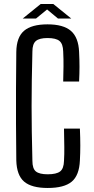

<svg xmlns="http://www.w3.org/2000/svg" viewBox="-20 -927 465 954"><path d="M217 7Q137 7 100 -24.5Q63 -56 61 -130Q60 -229 59.5 -314.5Q59 -400 59.5 -485.5Q60 -571 61 -669Q62 -742 99.5 -774Q137 -806 216 -806Q295 -806 332.5 -773.5Q370 -741 373 -669Q375 -629 375 -595Q375 -561 373 -522H294Q295 -562 295.5 -596.5Q296 -631 294 -671Q293 -709 275.5 -723.5Q258 -738 216 -738Q176 -738 158.5 -723.5Q141 -709 141 -671Q139 -593 138 -527Q137 -461 137 -399.5Q137 -338 138 -272.5Q139 -207 141 -128Q141 -89 158.5 -75Q176 -61 217 -61Q260 -61 278.5 -75Q297 -89 298 -128Q300 -161 299.5 -196Q299 -231 298 -288H377Q379 -240 379 -203.5Q379 -167 377 -130Q374 -56 336.5 -24.5Q299 7 217 7ZM93 -835 182 -907H245L334 -835H268L214 -880L159 -835Z"/></svg>

Font: Big Shoulders Text
Style: Regular
Weight: 400
Designer: Patric King
Foundry: XO Type Co
Version: Version 1.000; ttfautohint (v1.8.2)